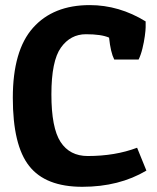

<svg xmlns="http://www.w3.org/2000/svg" viewBox="-20 -718 610 746"><path d="M403.8 -571.8Q374 -585 314 -585Q253.9 -585 216.8 -533.2Q179.7 -481.4 179.7 -351.1Q179.7 -221.2 215.3 -166.5Q251 -111.8 320.8 -111.8Q427.7 -111.8 512.7 -144L548.8 -55.2Q442.9 7.8 299.8 7.8Q156.7 7.8 93.3 -73.2Q29.8 -153.3 29.8 -337.9Q29.8 -522 108.4 -610.1Q187 -698.2 328.6 -698.2Q442.9 -698.2 545.9 -634.8V-612.3Q545.9 -601.1 542.7 -577.9Q539.6 -554.7 533.4 -529.5Q527.3 -504.4 518.6 -486.8H423.8Q409.7 -514.6 403.8 -571.8Z"/></svg>

Font: Odor Mean Chey
Style: Regular
Weight: 400
Designer: Danh Hong
Version: Version 8.002; ttfautohint (v1.8.3)